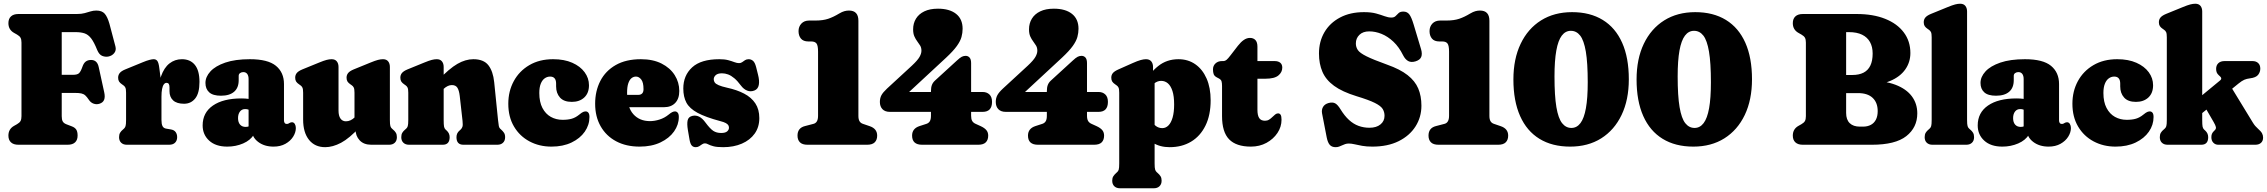

<svg xmlns="http://www.w3.org/2000/svg" viewBox="-20 -775 12137 1028"><path d="M391 -700Q416.5 -700 433.5 -704.8Q450.5 -709.5 465 -714Q479.5 -718.5 495.5 -718.5Q526 -718.5 540.8 -701.5Q555.5 -684.5 566 -647.5L598 -526.5Q603.5 -506 591.8 -491Q580 -476 559 -472Q542.5 -469.5 526.8 -476Q511 -482.5 500.5 -507Q483.5 -549.5 467.8 -569.8Q452 -590 432.5 -596.5Q413 -603 384.5 -603H310.5V-153Q310.5 -134.5 315.8 -125Q321 -115.5 334.5 -110L364.5 -98.5Q380.5 -92.5 388 -81.5Q395.5 -70.5 395.5 -49Q395.5 -25.5 382 -12.8Q368.5 0 342 0H78.5Q52.5 0 38.8 -12.8Q25 -25.5 25 -49Q25 -84.5 56 -101.5L71 -110Q85 -118 90 -127.2Q95 -136.5 95 -153V-547Q95 -563.5 90 -572.8Q85 -582 71 -590L56 -598.5Q25 -615.5 25 -651Q25 -674.5 38.8 -687.2Q52.5 -700 78.5 -700ZM219.5 -374.5H371.5Q394 -374.5 403.2 -383.2Q412.5 -392 421.5 -418Q428 -437 439.2 -445.5Q450.5 -454 467.5 -454Q500.5 -454 508.5 -416L538 -281Q543.5 -256 537.5 -240.8Q531.5 -225.5 512.5 -219.5Q497 -214.5 481.2 -220Q465.5 -225.5 455.5 -241Q445.5 -256 436.8 -264Q428 -272 415.2 -274.8Q402.5 -277.5 380 -277.5H219.5Z M825 -243Q825 -318 841.8 -365.5Q858.5 -413 887.5 -435.5Q916.5 -458 954 -458Q998.5 -458 1023.2 -427.8Q1048 -397.5 1048 -336.5Q1048 -276 1025.2 -247.8Q1002.5 -219.5 965.5 -219.5Q926.5 -219.5 907 -237.5Q887.5 -255.5 887.5 -287V-307.5Q887.5 -320 883.5 -325.8Q879.5 -331.5 871.5 -331.5Q863.5 -331.5 857.2 -323.2Q851 -315 847.8 -298.5Q844.5 -282 844.5 -257ZM833 -410.5 844.5 -321V-133Q844.5 -111 850 -100Q855.5 -89 868.5 -86.5L895 -82Q912.5 -79 920.5 -67.8Q928.5 -56.5 928.5 -40.5Q928.5 -22.5 917.5 -11.2Q906.5 0 885.5 0H659Q640 0 628.8 -10.8Q617.5 -21.5 617.5 -40.5Q617.5 -55 623 -64.2Q628.5 -73.5 639 -82L644 -86.5Q649.5 -91.5 652.2 -100Q655 -108.5 655 -133V-278.5Q655 -298 651.2 -306Q647.5 -314 639 -319.5L634.5 -322.5Q622.5 -330.5 617.5 -338.5Q612.5 -346.5 612.5 -359Q612.5 -373.5 621.2 -384.2Q630 -395 651 -403.5L745 -442Q765.5 -450.5 779.8 -454.2Q794 -458 803 -458Q815.5 -458 822.5 -448.5Q829.5 -439 833 -410.5Z M1328.5 -80V-94L1311 -95V-352Q1311 -369 1303.8 -379Q1296.5 -389 1282.5 -389Q1273 -389 1265.5 -383.8Q1258 -378.5 1258 -369V-345.5Q1258 -305 1233.5 -283.8Q1209 -262.5 1163 -262.5Q1120 -262.5 1100 -280.8Q1080 -299 1080 -331Q1080 -363.5 1106.5 -392.5Q1133 -421.5 1186 -439.8Q1239 -458 1318 -458Q1414.5 -458 1457.5 -422.5Q1500.5 -387 1500.5 -325V-129.5Q1500.5 -123 1503.8 -117.2Q1507 -111.5 1516 -111.5Q1520.5 -111.5 1523.8 -113Q1527 -114.5 1530 -116.5Q1532.5 -118 1535.8 -119.2Q1539 -120.5 1543 -120.5Q1553 -120.5 1558.5 -111.2Q1564 -102 1564 -89.5Q1564 -66 1549.5 -43Q1535 -20 1508.2 -5Q1481.5 10 1444.5 10Q1395 10 1361.8 -15.5Q1328.5 -41 1328.5 -80ZM1065 -103.5Q1065 -172 1120.2 -210Q1175.5 -248 1272.5 -248Q1293.5 -248 1311.5 -245.5Q1329.5 -243 1340.5 -238L1322 -181.5Q1314 -187 1307.5 -189Q1301 -191 1292 -191Q1275 -191 1264.8 -177.8Q1254.5 -164.5 1254.5 -142.5Q1254.5 -120.5 1265.2 -108Q1276 -95.5 1295.5 -95.5Q1307 -95.5 1316 -100Q1325 -104.5 1328.5 -109.5L1339.5 -54.5Q1321 -24 1281.8 -7Q1242.5 10 1197 10Q1135 10 1100 -22Q1065 -54 1065 -103.5Z M1883.5 -82.5V-99L1878 -100V-278.5Q1878 -298 1874.2 -306Q1870.5 -314 1862 -319.5L1857.5 -322.5Q1845.5 -330.5 1840.5 -338.5Q1835.5 -346.5 1835.5 -359Q1835.5 -373.5 1844 -384Q1852.5 -394.5 1874 -403.5L1963.5 -440Q1989 -450.5 2003.5 -454.2Q2018 -458 2030.5 -458Q2049 -458 2058.2 -446.5Q2067.5 -435 2067.5 -416.5V-133Q2067.5 -108.5 2070.2 -99.8Q2073 -91 2078.5 -86.5L2083.5 -82Q2094 -73.5 2099.5 -64.2Q2105 -55 2105 -40.5Q2105 -21.5 2093.8 -10.8Q2082.5 0 2063.5 0H1968Q1927.5 0 1905.5 -23.8Q1883.5 -47.5 1883.5 -82.5ZM1603 -135V-278.5Q1603 -298 1599.2 -306Q1595.5 -314 1587 -319.5L1582.5 -322.5Q1570.5 -330.5 1565.5 -338.5Q1560.5 -346.5 1560.5 -359Q1560.5 -373.5 1569 -384Q1577.5 -394.5 1599 -403.5L1688.5 -440Q1714 -450.5 1728.5 -454.2Q1743 -458 1755.5 -458Q1774 -458 1783.2 -446.5Q1792.5 -435 1792.5 -416.5V-183Q1792.5 -155 1803 -140.2Q1813.5 -125.5 1832 -125.5Q1845 -125.5 1856.8 -131Q1868.5 -136.5 1879.5 -147L1893.5 -160.5L1927 -116.5L1908 -96Q1850.5 -34 1806 -10.5Q1761.5 13 1721 13Q1666 13 1634.5 -26.2Q1603 -65.5 1603 -135Z M2355.5 -416.5V-133Q2355.5 -107 2357.5 -97Q2359.5 -87 2365.5 -81.5L2371.5 -76Q2387.5 -61.5 2387.5 -40.5Q2387.5 0 2350.5 0H2170Q2151 0 2139.8 -10.8Q2128.5 -21.5 2128.5 -40.5Q2128.5 -55 2134 -64.2Q2139.5 -73.5 2150 -82L2155 -86.5Q2160.5 -91 2163.2 -99.8Q2166 -108.5 2166 -133V-278.5Q2166 -298 2162.2 -306Q2158.5 -314 2150 -319.5L2145.5 -322.5Q2133.5 -330.5 2128.5 -338.5Q2123.5 -346.5 2123.5 -359Q2123.5 -373.5 2132 -384Q2140.5 -394.5 2162 -403.5L2251.5 -440Q2277 -450.5 2291.5 -454.2Q2306 -458 2318.5 -458Q2337 -458 2346.2 -446.5Q2355.5 -435 2355.5 -416.5ZM2339.5 -284.5 2306.5 -325 2326 -345.5Q2385.5 -408 2429 -433Q2472.5 -458 2514.5 -458Q2569.5 -458 2594.8 -425.8Q2620 -393.5 2626 -335L2646.5 -133Q2649 -109 2650.8 -100.2Q2652.5 -91.5 2657.5 -86.5L2662.5 -82Q2672.5 -73 2678.5 -64Q2684.5 -55 2684.5 -40.5Q2684.5 -21.5 2673.2 -10.8Q2662 0 2643 0H2461Q2424 0 2424 -40.5Q2424 -62.5 2440.5 -76L2446.5 -81.5Q2452.5 -87 2455.8 -96Q2459 -105 2456.5 -128L2441.5 -261.5Q2438 -291 2429 -305.2Q2420 -319.5 2399.5 -319.5Q2388.5 -319.5 2377.5 -314.5Q2366.5 -309.5 2354 -298Z M3133.5 -318.5Q3133.5 -276.5 3108.2 -253Q3083 -229.5 3041.5 -229.5Q2999 -229.5 2978.2 -252.8Q2957.5 -276 2957.5 -312.5V-327Q2957.5 -346 2949.5 -355.5Q2941.5 -365 2925.5 -365Q2909.5 -365 2896.2 -355.5Q2883 -346 2875.2 -326.5Q2867.5 -307 2867.5 -277Q2867.5 -229 2884.2 -197Q2901 -165 2929.2 -149.2Q2957.5 -133.5 2992 -133.5Q3021.5 -133.5 3041.8 -139.5Q3062 -145.5 3081 -161Q3095 -172.5 3102.2 -175.5Q3109.5 -178.5 3116 -178.5Q3124.5 -178.5 3130.2 -171.5Q3136 -164.5 3136 -148.5Q3136 -106 3111 -70Q3086 -34 3040.2 -12Q2994.5 10 2932.5 10Q2867.5 10 2815 -18Q2762.5 -46 2732 -97.5Q2701.5 -149 2701.5 -219.5Q2701.5 -286.5 2730.8 -340.5Q2760 -394.5 2814 -426.2Q2868 -458 2941.5 -458Q3001 -458 3044 -439Q3087 -420 3110.2 -388.2Q3133.5 -356.5 3133.5 -318.5Z M3617 -288Q3617 -246.5 3595.2 -223.8Q3573.5 -201 3534.5 -201H3292.5V-267H3396.5Q3425.5 -267 3425.5 -297.5Q3425.5 -334 3413.2 -349.5Q3401 -365 3385 -365Q3372 -365 3361.2 -356.5Q3350.5 -348 3344 -329Q3337.5 -310 3337.5 -278Q3337.5 -201 3370.8 -163.8Q3404 -126.5 3460 -126.5Q3485 -126.5 3511.5 -135Q3538 -143.5 3559.5 -161Q3571.5 -171 3579.5 -174.8Q3587.5 -178.5 3594 -178.5Q3602.5 -178.5 3608.5 -171.5Q3614.5 -164.5 3614.5 -148.5Q3614.5 -107.5 3589 -71.2Q3563.5 -35 3516.2 -12.5Q3469 10 3404.5 10Q3332.5 10 3279 -18.5Q3225.5 -47 3196 -98.8Q3166.5 -150.5 3166.5 -219.5Q3166.5 -287.5 3194.2 -341.5Q3222 -395.5 3276.8 -426.8Q3331.5 -458 3411.5 -458Q3476 -458 3522 -434.8Q3568 -411.5 3592.5 -372.8Q3617 -334 3617 -288Z M3841 -63Q3863.5 -63 3873.2 -71.5Q3883 -80 3883 -91Q3883 -98 3879.8 -104Q3876.5 -110 3866.5 -115.8Q3856.5 -121.5 3836.5 -126.5Q3758 -147.5 3715 -170.8Q3672 -194 3655.2 -225.2Q3638.5 -256.5 3638.5 -301Q3638.5 -371 3686 -414.5Q3733.5 -458 3831.5 -458Q3860 -458 3879.2 -452.8Q3898.5 -447.5 3912.2 -442.2Q3926 -437 3937 -437Q3946.5 -437 3953.8 -442.2Q3961 -447.5 3969 -452.8Q3977 -458 3988.5 -458Q4001.5 -458 4011.8 -449.2Q4022 -440.5 4028.5 -415.5L4038.5 -375.5Q4047 -343 4042.8 -320.5Q4038.5 -298 4019.5 -290.5Q3999.5 -282.5 3980.8 -289.8Q3962 -297 3947 -317Q3928.5 -342 3911.5 -356.2Q3894.5 -370.5 3878.2 -376.5Q3862 -382.5 3845.5 -382.5Q3823 -382.5 3812.2 -372.8Q3801.5 -363 3801.5 -350.5Q3801.5 -341 3807 -333.2Q3812.5 -325.5 3828 -318.8Q3843.5 -312 3872.5 -305.5Q3925.5 -294 3964.2 -273.8Q4003 -253.5 4024.2 -221.5Q4045.5 -189.5 4045.5 -142.5Q4045.5 -94.5 4020.8 -59.8Q3996 -25 3952.2 -6Q3908.5 13 3852 13Q3818 13 3799.8 8Q3781.5 3 3772 -2.2Q3762.5 -7.5 3754.5 -7.5Q3746 -7.5 3738.8 -2.2Q3731.5 3 3723.5 8Q3715.5 13 3705 13Q3691.5 13 3683.8 4.2Q3676 -4.5 3672 -26.5L3663 -79Q3657.5 -112.5 3661.8 -131Q3666 -149.5 3687 -154.5Q3705.5 -159 3723 -150.5Q3740.5 -142 3757.5 -118.5Q3782 -85.5 3799.2 -74.2Q3816.5 -63 3841 -63Z M4308.5 -553H4323.5Q4343.5 -553 4351.8 -542Q4360 -531 4360 -498.5V-155.5Q4360 -136 4353.8 -125.5Q4347.5 -115 4336 -112L4290 -100Q4250 -90 4250 -49Q4250 -26 4263 -13Q4276 0 4303.5 0H4623Q4650.5 0 4663.5 -13Q4676.5 -26 4676.5 -49Q4676.5 -86 4636.5 -99.5L4600 -112Q4588 -116 4582 -126Q4576 -136 4576 -155V-664Q4576 -718.5 4525.5 -718.5Q4513.5 -718.5 4501.2 -715.2Q4489 -712 4473 -702.5Q4442.5 -684 4414.5 -674.5Q4386.5 -665 4345.5 -665H4312.5Q4286 -665 4270.8 -648.8Q4255.5 -632.5 4255.5 -608.5Q4255.5 -584 4268.2 -568.5Q4281 -553 4308.5 -553Z M4964.5 -286Q4964.5 -306.5 4969.5 -319.8Q4974.5 -333 4986 -343.5L5103 -450.5Q5119.5 -466 5129.5 -471Q5139.5 -476 5150 -476Q5163 -476 5171.2 -466.8Q5179.5 -457.5 5179.5 -437V-155.5Q5179.5 -137.5 5185.2 -127.5Q5191 -117.5 5203.5 -112L5231 -99.5Q5251.5 -90 5261.2 -78.2Q5271 -66.5 5271 -49Q5271 -26 5258.2 -13Q5245.5 0 5217.5 0H4917Q4863.5 0 4863.5 -49Q4863.5 -87 4903.5 -100L4940.5 -112Q4952.5 -116 4958.5 -126Q4964.5 -136 4964.5 -155.5ZM4862.5 -423.5Q4892.5 -451.5 4903 -469.8Q4913.5 -488 4913.5 -503.5Q4913.5 -519.5 4906.8 -530.8Q4900 -542 4891.2 -553.5Q4882.5 -565 4875.8 -580Q4869 -595 4869 -618Q4869 -650 4884.2 -675Q4899.5 -700 4929 -714.2Q4958.5 -728.5 5002 -728.5Q5064 -728.5 5099 -700.8Q5134 -673 5134 -621Q5134 -599 5128 -577Q5122 -555 5103.2 -528.8Q5084.5 -502.5 5046 -466.5L4791.5 -230.5L4766 -282.5H5241.5Q5263.5 -282.5 5277.5 -269.2Q5291.5 -256 5291.5 -229.5Q5291.5 -176 5241 -176H4745Q4718.5 -176 4704.8 -190.5Q4691 -205 4691 -229Q4691 -249.5 4699.2 -265Q4707.5 -280.5 4729 -300.5Z M5585 -286Q5585 -306.5 5590 -319.8Q5595 -333 5606.5 -343.5L5723.5 -450.5Q5740 -466 5750 -471Q5760 -476 5770.5 -476Q5783.5 -476 5791.8 -466.8Q5800 -457.5 5800 -437V-155.5Q5800 -137.5 5805.8 -127.5Q5811.5 -117.5 5824 -112L5851.5 -99.5Q5872 -90 5881.8 -78.2Q5891.5 -66.5 5891.5 -49Q5891.5 -26 5878.8 -13Q5866 0 5838 0H5537.5Q5484 0 5484 -49Q5484 -87 5524 -100L5561 -112Q5573 -116 5579 -126Q5585 -136 5585 -155.5ZM5483 -423.5Q5513 -451.5 5523.5 -469.8Q5534 -488 5534 -503.5Q5534 -519.5 5527.2 -530.8Q5520.5 -542 5511.8 -553.5Q5503 -565 5496.2 -580Q5489.5 -595 5489.5 -618Q5489.5 -650 5504.8 -675Q5520 -700 5549.5 -714.2Q5579 -728.5 5622.5 -728.5Q5684.5 -728.5 5719.5 -700.8Q5754.5 -673 5754.5 -621Q5754.5 -599 5748.5 -577Q5742.5 -555 5723.8 -528.8Q5705 -502.5 5666.5 -466.5L5412 -230.5L5386.5 -282.5H5862Q5884 -282.5 5898 -269.2Q5912 -256 5912 -229.5Q5912 -176 5861.5 -176H5365.5Q5339 -176 5325.2 -190.5Q5311.5 -205 5311.5 -229Q5311.5 -249.5 5319.8 -265Q5328 -280.5 5349.5 -300.5Z M6153.5 -416.5V-375.5L6162 -357.5V100Q6162 124.5 6164.8 133Q6167.5 141.5 6173 146.5L6178 151Q6188 159.5 6193.8 168.8Q6199.5 178 6199.5 192.5Q6199.5 211 6188.2 222Q6177 233 6158 233H5976.5Q5957.5 233 5946.2 222.2Q5935 211.5 5935 192.5Q5935 178 5940.8 169Q5946.5 160 5956.5 151L5961.5 146.5Q5967 142 5969.8 133.2Q5972.5 124.5 5972.5 100V-278.5Q5972.5 -298 5968.8 -306Q5965 -314 5956.5 -319.5L5952 -322.5Q5940 -330.5 5935 -338.5Q5930 -346.5 5930 -359Q5930 -373.5 5938.5 -383.8Q5947 -394 5968.5 -403.5L6045 -437.5Q6071 -449 6087.2 -453.5Q6103.5 -458 6115.5 -458Q6134.5 -458 6144 -446.5Q6153.5 -435 6153.5 -416.5ZM6130 -282 6097.5 -319Q6134.5 -384 6180.8 -421Q6227 -458 6289.5 -458Q6341 -458 6379.8 -431Q6418.5 -404 6440.2 -354.8Q6462 -305.5 6462 -238Q6462 -158.5 6434.2 -102.2Q6406.5 -46 6357.2 -16.5Q6308 13 6242.5 13Q6191 13 6153 -10.5Q6115 -34 6086 -82L6137 -144Q6153 -112 6168.5 -100.5Q6184 -89 6203 -89Q6222 -89 6236.2 -103.5Q6250.5 -118 6258.5 -146.2Q6266.5 -174.5 6266.5 -215.5Q6266.5 -260 6257.5 -287.8Q6248.5 -315.5 6233 -328.8Q6217.5 -342 6197 -342Q6177 -342 6160 -328.2Q6143 -314.5 6130 -282Z M6505 -355.5 6495.5 -360.5Q6482 -367.5 6478.2 -378Q6474.5 -388.5 6474.5 -403.5Q6474.5 -423 6488 -435.5Q6501.5 -448 6522.5 -448H6531Q6539 -448 6547 -454.5Q6555 -461 6569 -479.5L6608 -530Q6624 -550.5 6639.8 -561.2Q6655.5 -572 6672.5 -572Q6691 -572 6701.8 -560.5Q6712.5 -549 6712.5 -525V-187.5Q6712.5 -157 6722 -142.8Q6731.5 -128.5 6753 -128.5Q6765.5 -128.5 6775 -134.5Q6784.5 -140.5 6792.2 -148.2Q6800 -156 6807.5 -162Q6815 -168 6823 -168Q6832 -168 6836.8 -160.2Q6841.5 -152.5 6841.5 -133.5Q6841.5 -96 6819.8 -63.2Q6798 -30.5 6761 -10.2Q6724 10 6677.5 10Q6599 10 6561 -29Q6523 -68 6523 -153.5V-314.5Q6523 -331 6520.2 -340Q6517.5 -349 6505 -355.5ZM6649 -353.5V-448H6804.5Q6824 -448 6834.8 -439Q6845.5 -430 6845.5 -413Q6845.5 -388 6824.5 -370.8Q6803.5 -353.5 6755 -353.5Z M7328 10Q7296.5 10 7273.2 5.8Q7250 1.5 7232.8 -2.5Q7215.5 -6.5 7202 -6.5Q7191 -6.5 7182.2 -3.5Q7173.5 -0.5 7165.8 3.2Q7158 7 7149.5 10Q7141 13 7131 13Q7111 13 7100 0.8Q7089 -11.5 7083.5 -39L7058.5 -168Q7055 -187.5 7063.8 -202.5Q7072.5 -217.5 7093.5 -223.5Q7114.5 -229 7128.2 -222Q7142 -215 7157.5 -189.5Q7179 -154.5 7202.8 -132.8Q7226.5 -111 7254 -101Q7281.5 -91 7312.5 -91Q7349.5 -91 7371.2 -108.8Q7393 -126.5 7393 -155Q7393 -175.5 7383 -191.8Q7373 -208 7341 -224Q7309 -240 7243 -260Q7166.5 -283.5 7122.8 -315.5Q7079 -347.5 7060.5 -390.5Q7042 -433.5 7042 -488.5Q7042 -552.5 7071.2 -602.5Q7100.5 -652.5 7154.8 -681.2Q7209 -710 7283 -710Q7321.5 -710 7347.8 -702.8Q7374 -695.5 7393.5 -688.2Q7413 -681 7429.5 -681Q7444.5 -681 7452.2 -689Q7460 -697 7468.5 -705Q7477 -713 7494 -713Q7514 -713 7525.5 -698.2Q7537 -683.5 7549 -643.5L7588.5 -512Q7596 -486.5 7589.5 -470.2Q7583 -454 7559 -446.5Q7536 -439.5 7520 -448Q7504 -456.5 7492.5 -479Q7470.5 -523.5 7440.5 -551.8Q7410.5 -580 7377.2 -593.5Q7344 -607 7311 -607Q7277.5 -607 7258.5 -588.5Q7239.5 -570 7239.5 -542.5Q7239.5 -523 7250 -507.2Q7260.5 -491.5 7296 -473.8Q7331.5 -456 7406.5 -429Q7476 -404.5 7516.2 -373Q7556.5 -341.5 7573.5 -301.2Q7590.5 -261 7590.5 -209Q7590.5 -148 7559 -98.2Q7527.5 -48.5 7468.8 -19.2Q7410 10 7328 10Z M7687 -553H7702Q7722 -553 7730.2 -542Q7738.5 -531 7738.5 -498.5V-155.5Q7738.5 -136 7732.2 -125.5Q7726 -115 7714.5 -112L7668.5 -100Q7628.5 -90 7628.5 -49Q7628.5 -26 7641.5 -13Q7654.5 0 7682 0H8001.5Q8029 0 8042 -13Q8055 -26 8055 -49Q8055 -86 8015 -99.5L7978.5 -112Q7966.5 -116 7960.5 -126Q7954.5 -136 7954.5 -155V-664Q7954.5 -718.5 7904 -718.5Q7892 -718.5 7879.8 -715.2Q7867.5 -712 7851.5 -702.5Q7821 -684 7793 -674.5Q7765 -665 7724 -665H7691Q7664.5 -665 7649.2 -648.8Q7634 -632.5 7634 -608.5Q7634 -584 7646.8 -568.5Q7659.5 -553 7687 -553Z M8397 -710Q8493.5 -710 8561.5 -668.2Q8629.5 -626.5 8665.2 -546.2Q8701 -466 8701 -350.5Q8701 -240.5 8662.2 -159.5Q8623.5 -78.5 8553 -34.2Q8482.5 10 8387 10Q8290.5 10 8222.5 -31.8Q8154.5 -73.5 8118.8 -154Q8083 -234.5 8083 -349.5Q8083 -459.5 8121.8 -540.5Q8160.5 -621.5 8231 -665.8Q8301.5 -710 8397 -710ZM8481 -334.5Q8481 -438.5 8470.8 -498.8Q8460.5 -559 8440.5 -584.5Q8420.5 -610 8390.5 -610Q8361.5 -610 8342 -584.2Q8322.5 -558.5 8312.8 -504.5Q8303 -450.5 8303 -365.5Q8303 -261.5 8313.2 -201.2Q8323.5 -141 8343.8 -115.5Q8364 -90 8393.5 -90Q8422.5 -90 8442 -115.8Q8461.5 -141.5 8471.2 -195.5Q8481 -249.5 8481 -334.5Z M9056.5 -710Q9153 -710 9221 -668.2Q9289 -626.5 9324.8 -546.2Q9360.5 -466 9360.5 -350.5Q9360.5 -240.5 9321.8 -159.5Q9283 -78.5 9212.5 -34.2Q9142 10 9046.5 10Q8950 10 8882 -31.8Q8814 -73.5 8778.2 -154Q8742.5 -234.5 8742.5 -349.5Q8742.5 -459.5 8781.2 -540.5Q8820 -621.5 8890.5 -665.8Q8961 -710 9056.5 -710ZM9140.5 -334.5Q9140.5 -438.5 9130.2 -498.8Q9120 -559 9100 -584.5Q9080 -610 9050 -610Q9021 -610 9001.5 -584.2Q8982 -558.5 8972.2 -504.5Q8962.5 -450.5 8962.5 -365.5Q8962.5 -261.5 8972.8 -201.2Q8983 -141 9003.2 -115.5Q9023.5 -90 9053 -90Q9082 -90 9101.5 -115.8Q9121 -141.5 9130.8 -195.5Q9140.5 -249.5 9140.5 -334.5Z M10245.5 -168Q10245.5 -92.5 10186.8 -46.2Q10128 0 10002.5 0H9632.5Q9606.5 0 9592.8 -12.8Q9579 -25.5 9579 -49Q9579 -84.5 9610 -101.5L9625 -110Q9639 -118 9644 -127.2Q9649 -136.5 9649 -153V-547Q9649 -563.5 9644 -572.8Q9639 -582 9625 -590L9610 -598.5Q9579 -615.5 9579 -651Q9579 -674.5 9592.8 -687.2Q9606.5 -700 9632.5 -700H9921Q10009 -700 10073.5 -674.2Q10138 -648.5 10173.2 -601.5Q10208.5 -554.5 10208.5 -491Q10208.5 -442 10181 -403Q10153.5 -364 10100.8 -341.8Q10048 -319.5 9971 -319.5L9988 -343Q10071.5 -343 10129 -321Q10186.5 -299 10216 -259.8Q10245.5 -220.5 10245.5 -168ZM9928.5 -276.5H9787.5V-373.5H9897.5Q9933.5 -373.5 9957.8 -386Q9982 -398.5 9994.2 -424Q10006.5 -449.5 10006.5 -488.5Q10006.5 -524.5 9992.2 -550Q9978 -575.5 9950 -589.2Q9922 -603 9879.5 -603H9864.5V-170.5Q9864.5 -134 9883.8 -115.5Q9903 -97 9938 -97H9954.5Q9979 -97 9996.8 -106.5Q10014.5 -116 10024 -134.5Q10033.5 -153 10033.5 -180Q10033.5 -225.5 10006.5 -251Q9979.5 -276.5 9928.5 -276.5Z M10512 -713.5V-133Q10512 -108.5 10514.8 -99.8Q10517.5 -91 10523 -86.5L10528 -82Q10538.5 -73.5 10544 -64.2Q10549.5 -55 10549.5 -40.5Q10549.5 -21.5 10538.2 -10.8Q10527 0 10508 0H10326.5Q10307.5 0 10296.2 -10.8Q10285 -21.5 10285 -40.5Q10285 -55 10290.5 -64.2Q10296 -73.5 10306.5 -82L10311.5 -86.5Q10317 -91 10319.8 -99.8Q10322.5 -108.5 10322.5 -133V-575.5Q10322.5 -595 10318.8 -603Q10315 -611 10306.5 -616.5L10302 -619.5Q10290 -627.5 10285 -635.5Q10280 -643.5 10280 -656Q10280 -670.5 10288.5 -681Q10297 -691.5 10318.5 -700.5L10408 -737Q10433.5 -747.5 10448 -751.2Q10462.5 -755 10475 -755Q10493.5 -755 10502.8 -743.5Q10512 -732 10512 -713.5Z M10832.5 -80V-94L10815 -95V-352Q10815 -369 10807.8 -379Q10800.5 -389 10786.5 -389Q10777 -389 10769.5 -383.8Q10762 -378.5 10762 -369V-345.5Q10762 -305 10737.5 -283.8Q10713 -262.5 10667 -262.5Q10624 -262.5 10604 -280.8Q10584 -299 10584 -331Q10584 -363.5 10610.5 -392.5Q10637 -421.5 10690 -439.8Q10743 -458 10822 -458Q10918.5 -458 10961.5 -422.5Q11004.5 -387 11004.5 -325V-129.5Q11004.5 -123 11007.8 -117.2Q11011 -111.5 11020 -111.5Q11024.5 -111.5 11027.8 -113Q11031 -114.5 11034 -116.5Q11036.5 -118 11039.8 -119.2Q11043 -120.5 11047 -120.5Q11057 -120.5 11062.5 -111.2Q11068 -102 11068 -89.5Q11068 -66 11053.5 -43Q11039 -20 11012.2 -5Q10985.5 10 10948.5 10Q10899 10 10865.8 -15.5Q10832.5 -41 10832.5 -80ZM10569 -103.5Q10569 -172 10624.2 -210Q10679.5 -248 10776.5 -248Q10797.5 -248 10815.5 -245.5Q10833.5 -243 10844.5 -238L10826 -181.5Q10818 -187 10811.5 -189Q10805 -191 10796 -191Q10779 -191 10768.8 -177.8Q10758.5 -164.5 10758.5 -142.5Q10758.5 -120.5 10769.2 -108Q10780 -95.5 10799.5 -95.5Q10811 -95.5 10820 -100Q10829 -104.5 10832.5 -109.5L10843.5 -54.5Q10825 -24 10785.8 -7Q10746.5 10 10701 10Q10639 10 10604 -22Q10569 -54 10569 -103.5Z M11508 -318.5Q11508 -276.5 11482.8 -253Q11457.5 -229.5 11416 -229.5Q11373.5 -229.5 11352.8 -252.8Q11332 -276 11332 -312.5V-327Q11332 -346 11324 -355.5Q11316 -365 11300 -365Q11284 -365 11270.8 -355.5Q11257.5 -346 11249.8 -326.5Q11242 -307 11242 -277Q11242 -229 11258.8 -197Q11275.5 -165 11303.8 -149.2Q11332 -133.5 11366.5 -133.5Q11396 -133.5 11416.2 -139.5Q11436.5 -145.5 11455.5 -161Q11469.5 -172.5 11476.8 -175.5Q11484 -178.5 11490.5 -178.5Q11499 -178.5 11504.8 -171.5Q11510.5 -164.5 11510.5 -148.5Q11510.5 -106 11485.5 -70Q11460.5 -34 11414.8 -12Q11369 10 11307 10Q11242 10 11189.5 -18Q11137 -46 11106.5 -97.5Q11076 -149 11076 -219.5Q11076 -286.5 11105.2 -340.5Q11134.5 -394.5 11188.5 -426.2Q11242.5 -458 11316 -458Q11375.5 -458 11418.5 -439Q11461.5 -420 11484.8 -388.2Q11508 -356.5 11508 -318.5Z M11585.5 0Q11566.5 0 11555.2 -10.8Q11544 -21.5 11544 -40.5Q11544 -55 11549.5 -64.2Q11555 -73.5 11565.5 -82L11570.5 -86.5Q11576 -91 11578.8 -99.8Q11581.5 -108.5 11581.5 -133V-575.5Q11581.5 -595 11577.8 -603Q11574 -611 11565.5 -616.5L11561 -619.5Q11549 -627.5 11544 -635.5Q11539 -643.5 11539 -656Q11539 -670.5 11547.5 -681Q11556 -691.5 11577.5 -700.5L11667 -737Q11692.5 -747.5 11707 -751.2Q11721.5 -755 11734 -755Q11752.5 -755 11761.8 -743.5Q11771 -732 11771 -713.5V-133Q11771 -107 11773 -97Q11775 -87 11781 -81.5L11787 -76Q11803 -61.5 11803 -40.5Q11803 0 11766 0ZM11713.5 -218 11867.5 -345Q11873 -349.5 11873 -354.8Q11873 -360 11867 -365.5L11860 -372Q11852 -379 11848.8 -387Q11845.5 -395 11845.5 -406Q11845.5 -425.5 11857.5 -436.8Q11869.5 -448 11890.5 -448H12040.5Q12059.5 -448 12070.8 -437.2Q12082 -426.5 12082 -407.5Q12082 -389.5 12070.5 -374.5Q12059 -359.5 12026.5 -355.5Q12009.5 -353.5 11996.5 -348Q11983.5 -342.5 11964.5 -327L11742.5 -146.5ZM11908.5 -337.5 12042.5 -118Q12049 -107.5 12054.8 -100.8Q12060.5 -94 12068.5 -87Q12085.5 -72 12091.2 -61.5Q12097 -51 12097 -38Q12097 -20.5 12085.8 -10.2Q12074.5 0 12055.5 0H11857Q11841 0 11830.5 -11Q11820 -22 11820 -40.5Q11820 -51 11823 -58.2Q11826 -65.5 11833 -72.5L11839 -78.5Q11846 -85.5 11844.2 -94.8Q11842.5 -104 11832 -122L11769.5 -230Z"/></svg>

Font: Fraunces 144pt S100 Black
Style: Regular
Weight: 900
Version: Version 1.000